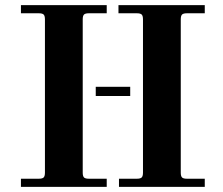

<svg xmlns="http://www.w3.org/2000/svg" viewBox="-20 -732 875 752"><path d="M540 -656V-56C540 -46.7 538.3 -40.3 535 -37C531.7 -33.7 525.3 -32 516 -32H446V0H782V-32H712C702.7 -32 696.3 -33.7 693 -37C689.7 -40.3 688 -46.7 688 -56V-656C688 -665.3 689.7 -671.7 693 -675C696.3 -678.3 702.7 -680 712 -680H782V-712H444V-680H516C525.3 -680 531.7 -678.3 535 -675C538.3 -671.7 540 -665.3 540 -656ZM490 -356V-392H355V-356ZM304 -656C304 -665.3 305.7 -671.7 309 -675C312.3 -678.3 318.7 -680 328 -680H398V-712H62V-680H132C141.3 -680 147.7 -678.3 151 -675C154.3 -671.7 156 -665.3 156 -656V-56C156 -46.7 154.3 -40.3 151 -37C147.7 -33.7 141.3 -32 132 -32H62V0H398V-32H328C318.7 -32 312.3 -33.7 309 -37C305.7 -40.3 304 -46.7 304 -56V-336Z"/></svg>

Font: Km Standard TT
Style: Bold
Weight: 700
Designer: Alexey Kryukov <alexios@thessalonica.org.ru>
Version: Version 2.0.2